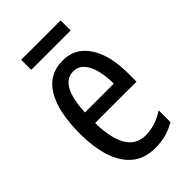

<svg xmlns="http://www.w3.org/2000/svg" viewBox="-210 -752 837 837"><g transform="rotate(-45 209.0 -333.0)"><path d="M215 -546Q270 -546 306 -514.5Q342 -483 360 -429.5Q378 -376 378 -309V-253H123Q126 -59 242 -59Q271 -59 299.5 -68Q328 -77 358 -96V-24Q302 10 233 10Q165 10 123 -26.5Q81 -63 62 -125Q43 -187 43 -265Q43 -402 86.5 -474Q130 -546 215 -546ZM215 -480Q174 -480 151 -440Q128 -400 124 -317H302Q302 -361 293 -398Q284 -435 264.5 -457.5Q245 -480 215 -480ZM333 -676V-614H90V-676Z"/></g></svg>

Font: Noto Sans Sinhala ExtraCondensed
Style: Regular
Weight: 400
Width: 2
Designer: Jelle Bosma - Monotype Design Team
Foundry: Monotype Imaging Inc.
Version: Version 2.006; ttfautohint (v1.8.4.7-5d5b)